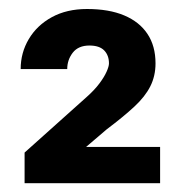

<svg xmlns="http://www.w3.org/2000/svg" viewBox="-20 -737 414 431"><path d="M339.4 -407.2V-325.7H35.2V-394.5L174.8 -519.5Q192.4 -535.2 203.1 -549.6Q213.9 -564 219.2 -575.9Q224.6 -587.9 224.6 -594.7Q224.6 -612.8 213.9 -623.8Q203.1 -634.8 180.7 -634.8Q155.8 -634.8 143.3 -618.7Q130.9 -602.5 130.9 -582H26.4Q26.4 -618.7 44.7 -649.4Q63 -680.2 96.4 -698.5Q129.9 -716.8 175.3 -716.8Q224.6 -716.8 258.8 -702.4Q293 -688 311 -660.9Q329.1 -633.8 329.1 -594.7Q329.1 -566.4 317.4 -543.2Q305.7 -520 281.5 -497.6Q257.3 -475.1 219.7 -446.8L173.3 -407.2Z"/></svg>

Font: Roboto ExtraBold
Style: Regular
Weight: 800
Designer: Christian Robertson
Foundry: Google
Version: Version 3.009; 2024